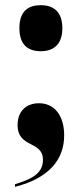

<svg xmlns="http://www.w3.org/2000/svg" viewBox="-20 -568 320 742"><path d="M138 -370C182 -370 221 -392 221 -459C221 -527 182 -548 138 -548C91 -548 55 -527 55 -459C55 -392 91 -370 138 -370ZM38 144V154C176 119 228 43 228 -45C228 -119 192 -169 131 -169C81 -169 48 -138 48 -85C48 6 146 -26 146 50C146 108 91 127 38 144Z"/></svg>

Font: Noto Serif Display Black
Style: Regular
Weight: 900
Designer: Monotype Design Team
Foundry: Monotype Imaging Inc.
Version: Version 2.009